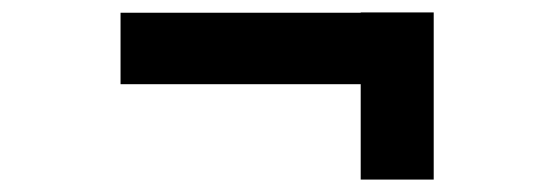

<svg xmlns="http://www.w3.org/2000/svg" viewBox="-20 -382 897 309"><path d="M174 -246.5V-361.5H560.5V-362H678V-93H560.5V-246.5Z"/></svg>

Font: Trispace SemiExpanded SemiBold
Style: Regular
Weight: 600
Width: 6
Designer: Tyler Finck
Foundry: Etcetera Type Company
Version: Version 1.210; ttfautohint (v1.8.3)